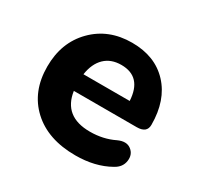

<svg xmlns="http://www.w3.org/2000/svg" viewBox="-118 -635 799 780"><g transform="rotate(30 282.0 -245.0)"><path d="M321 11Q192 11 117 -58.5Q42 -128 42 -245Q42 -358 112.5 -429.5Q183 -501 293 -501Q401 -501 464 -433.5Q527 -366 527 -251Q527 -213 480 -213H185Q201 -102 324 -102Q386 -102 437 -127Q474 -144 497.5 -126Q521 -108 516.5 -76Q512 -44 480 -27Q413 11 321 11ZM300 -401Q252 -401 222.5 -372.5Q193 -344 185 -291H402Q396 -401 300 -401Z"/></g></svg>

Font: Nunito ExtraBold
Style: Regular
Weight: 800
Designer: Vernon Adams
Foundry: Vernon Adams
Version: Version 3.602